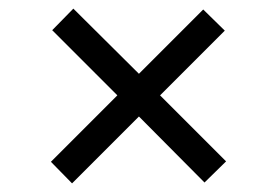

<svg xmlns="http://www.w3.org/2000/svg" viewBox="-20 -502 640 445"><path d="M147 -77 98 -127 252 -281 101 -432 150 -482 302 -331 451 -480 501 -431 351 -281 504 -128 454 -79 302 -232Z"/></svg>

Font: Wittgenstein-Italic Regular
Style: Italic
Weight: 400
Italic angle: -11°
Designer: Jörg Drees
Foundry: Jörg Drees
Version: Version 1.000; ttfautohint (v1.8.4.7-5d5b)